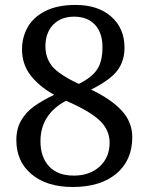

<svg xmlns="http://www.w3.org/2000/svg" viewBox="-20 -744 599 774"><path d="M453.6 -460.4Q425.8 -422.4 347.2 -382.8Q427.2 -344.7 470.2 -298.6Q513.2 -252.4 513.2 -190.9Q513.2 -97.7 449 -43.9Q384.8 9.8 272.9 9.8Q168.9 9.8 107.4 -41.5Q45.9 -92.8 45.9 -179.2Q45.9 -224.6 64.9 -257.8Q84 -291 116.2 -314.5Q148.4 -337.9 198.2 -361.8Q136.7 -396.5 102.8 -440.9Q68.8 -485.4 68.8 -544.9Q68.8 -593.8 91.6 -634.3Q114.3 -674.8 162.8 -699.5Q211.4 -724.1 285.2 -724.1Q375 -724.1 428.5 -677Q481.9 -629.9 481.9 -551.8Q481.9 -498.5 453.6 -460.4ZM191.4 -475.6Q220.2 -441.9 297.9 -405.8Q350.1 -431.6 371.6 -464.1Q393.1 -496.6 393.1 -554.2Q393.1 -611.8 362.8 -644.3Q332.5 -676.8 278.8 -676.8Q225.6 -676.8 194.3 -644.3Q163.1 -611.8 163.1 -557.1Q163.1 -509.8 191.4 -475.6ZM381.8 -258.3Q341.8 -296.4 246.1 -337.9Q143.1 -282.2 143.1 -174.8Q143.1 -110.8 177.7 -73.5Q212.4 -36.1 277.8 -36.1Q341.8 -36.1 381.8 -72.8Q421.9 -109.4 421.9 -168.9Q421.9 -220.2 381.8 -258.3Z"/></svg>

Font: Noto Serif Bengali
Style: Regular
Weight: 400
Designer: Indian Type Foundry
Foundry: Monotype Imaging Inc.
Version: Version 1.01 uh